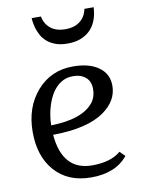

<svg xmlns="http://www.w3.org/2000/svg" viewBox="-97 -963 778 1040"><g transform="rotate(-10 291.5 -443.0)"><path d="M521.5 -72.8Q454.6 9.8 320.8 9.8Q191.9 9.8 119.1 -73.7Q49.3 -154.3 49.3 -286.6Q49.3 -422.9 127 -511.7Q204.1 -599.6 324.7 -599.6Q417 -599.6 468.8 -560.5Q518.1 -523.9 518.1 -460Q518.1 -377.4 438 -320.8Q344.7 -254.9 155.8 -253.4Q172.9 -53.7 336.4 -53.7Q439 -53.7 493.7 -100.6ZM154.3 -305.7Q328.1 -309.1 389.6 -388.2Q412.1 -417.5 412.1 -460.9Q412.1 -517.6 363.3 -539.1Q344.2 -547.4 315.9 -547.4Q287.6 -547.4 265.6 -537.4Q243.7 -527.3 226.1 -510Q208.5 -492.7 195.3 -469.5Q182.1 -446.3 173.3 -419.4Q155.3 -364.3 154.3 -305.7ZM387.2 -736.8Q358.9 -726.6 319.8 -726.6Q280.8 -726.6 253.4 -736.8Q226.1 -747.1 207.5 -763.2Q189 -779.3 178.2 -798.8Q167.5 -818.4 161.6 -836.9Q152.8 -865.7 150.9 -896H202.1Q210 -854 240.5 -829.6Q271 -805.2 321.3 -805.2Q371.6 -805.2 402.3 -829.6Q433.1 -854 440.9 -896H492.2Q484.9 -772 387.2 -736.8Z"/></g></svg>

Font: Metamorphous
Style: Regular
Weight: 400
Designer: James Grieshaber
Foundry: James Grieshaber
Version: Version 1.001